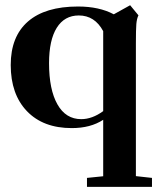

<svg xmlns="http://www.w3.org/2000/svg" viewBox="-20 -478 611 734"><path d="M312.5 236.3V202.1L374.5 195.8V-20Q326.2 11.7 254.4 11.7Q145 11.7 83 -53Q21 -117.7 21 -229.5Q21 -338.4 86.9 -395.8Q152.8 -453.1 278.3 -453.1Q359.4 -453.1 415 -423.3L477.5 -458L509.3 -419.4Q502.9 -406.7 501.2 -386Q499.5 -365.2 499.5 -313V195.3L561 202.1V236.3ZM290.5 -22.5Q332.5 -22.5 374.5 -53.2V-358.9Q342.3 -418.9 281.2 -418.9Q226.6 -418.9 197 -371.8Q167.5 -324.7 167.5 -236.3Q167.5 -135.7 199.5 -79.1Q231.4 -22.5 290.5 -22.5Z"/></svg>

Font: Elstob 10pt
Style: Bold
Weight: 700
Designer: Peter S. Baker
Version: Version 1.015